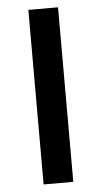

<svg xmlns="http://www.w3.org/2000/svg" viewBox="-52 -733 405 767"><g transform="rotate(-5 151.0 -350.0)"><path d="M210.5 0H91.5V-700H210.5Z"/></g></svg>

Font: Argentum Novus Medium
Style: Regular
Weight: 500
Designer: Julieta Ulanovsky (font) & Cristiano Sobral (main changes)
Foundry: Julieta Ulanovsky (font) & Cristiano Sobral (main changes)
Version: Version 3.00;November 27, 2020;FontCreator 13.0.0.2655 64-bi